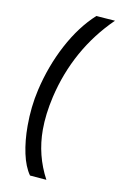

<svg xmlns="http://www.w3.org/2000/svg" viewBox="-87 -778 544 868"><g transform="rotate(10 185.0 -344.5)"><path d="M63.5 -186Q63.5 -273.9 82 -353.5Q108.4 -467.3 160.6 -565.7Q212.9 -664.1 283.2 -728.5L370.1 -722.2Q288.6 -642.6 234.1 -544.9Q179.7 -447.3 153.3 -334Q134.3 -251.5 134.3 -180.7Q134.3 -63 189.5 40L113.3 33.7Q88.4 -1.5 75.9 -59.3Q63.5 -117.2 63.5 -186Z"/></g></svg>

Font: Acari Sans Medium
Style: Italic
Weight: 500
Italic angle: -13°
Designer: Alfredo Marco Pradil and Stefan Peev
Foundry: Hanken Design Co.
Version: Version 1.045